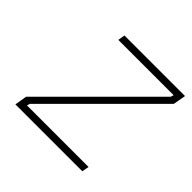

<svg xmlns="http://www.w3.org/2000/svg" viewBox="-136 -660 798 798"><g transform="rotate(45 262.5 -261.5)"><path d="M51 0 60 -54 485 -479 489 -492H164L169 -523H525L515 -467L92 -44L88 -31H450L444 0Z"/></g></svg>

Font: Tomorrow ExtraLight
Style: Italic
Weight: 275
Italic angle: -10°
Designer: Tony de Marco, Monica Rizzolli
Foundry: Just in Type
Version: Version 2.002